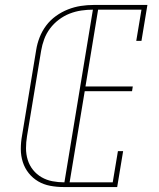

<svg xmlns="http://www.w3.org/2000/svg" viewBox="-20 -755 640 775"><path d="M237 0Q209 0 182.5 -5Q156 -10 134 -23Q112 -36 96 -56Q80 -76 72 -101Q64 -126 64 -153.5Q64 -181 69 -208L126 -553Q130 -579 140 -604.5Q150 -630 166.5 -652Q183 -674 206 -690.5Q229 -707 254.5 -717Q280 -727 306 -731Q332 -735 358 -735H575L551 -590H530L551 -716H376L325 -406H516L513 -387H322L261 -19H435L456 -145H477L453 0ZM240 -19 355 -716Q332 -716 308 -712.5Q284 -709 261 -700Q238 -691 217.5 -675.5Q197 -660 182 -640Q167 -620 158.5 -597Q150 -574 146 -550L89 -205Q85 -181 85 -156.5Q85 -132 92 -109.5Q99 -87 113.5 -69Q128 -51 148 -39.5Q168 -28 191.5 -23.5Q215 -19 240 -19Z"/></svg>

Font: Iosevka Curly Slab ThExObl
Style: Regular
Weight: 100
Width: 7
Italic angle: -9°
Monospace: yes
Designer: Belleve Invis
Foundry: Belleve Invis
Version: Version 11.1.0; ttfautohint (v1.8.3)